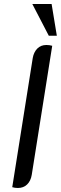

<svg xmlns="http://www.w3.org/2000/svg" viewBox="-20 -930 303 956"><path d="M41 2 143 -641Q148 -670 165.5 -688Q183 -706 211 -706Q227 -706 240 -702L138 -59Q133 -29 115 -11.5Q97 6 69 6Q54 6 41 2ZM141 -910H237L263 -752H223Z"/></svg>

Font: Thasadith
Style: Bold Italic
Weight: 700
Italic angle: -9°
Designer: Cadson Demak Co.,Ltd.
Foundry: Cadson Demak Co.,Ltd.
Version: Version 1.000; ttfautohint (v1.6)